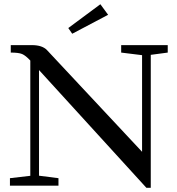

<svg xmlns="http://www.w3.org/2000/svg" viewBox="-20 -876 834 906"><path d="M320.8 -716.8 302.2 -743.7 453.6 -856 490.2 -806.2ZM26.9 0V-35.2L123 -46.4V-590.3Q100.6 -614.3 84.2 -621.1Q67.9 -627.9 30.8 -627.9V-663.1H130.4Q179.7 -663.1 202.1 -639.2L650.4 -159.7V-615.7L551.8 -627.9V-663.1H771.5V-627.9L691.4 -617.2V10.3H670.9L164.1 -545.4V-46.9L255.9 -35.2V0Z"/></svg>

Font: Elstob 8pt
Style: Regular
Weight: 400
Designer: Peter S. Baker
Version: Version 1.015